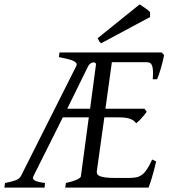

<svg xmlns="http://www.w3.org/2000/svg" viewBox="-37 -854 772 874"><path d="M399.9 -560.1Q400.4 -565.4 396.5 -568.1Q392.6 -570.8 386.7 -570.1Q380.9 -569.3 374.5 -564.9Q368.2 -560.5 363.8 -551.8L269 -358.9H373L399.9 -560.1ZM710 -603Q707.5 -590.3 703.9 -575.2Q700.2 -560.1 695.8 -544.9Q691.4 -529.8 686.8 -516.1Q682.1 -502.4 678.2 -493.2H658.2Q660.2 -515.6 659.4 -530.5Q658.7 -545.4 655.5 -554.4Q652.3 -563.5 646.5 -567.1Q640.6 -570.8 631.8 -570.8H472.2L442.9 -358.9H621.1L630.9 -345.2Q626 -338.4 619.9 -330.8Q613.8 -323.2 607.4 -316.2Q601.1 -309.1 594.7 -303Q588.4 -296.9 583 -293Q577.1 -300.3 570.3 -305.2Q563.5 -310.1 554 -313.5Q544.4 -316.9 531.2 -318.4Q518.1 -319.8 500 -319.8H438L403.8 -75.2Q402.8 -67.9 405.3 -62.3Q407.7 -56.6 417 -52.5Q426.3 -48.3 443.6 -46.1Q460.9 -43.9 490.2 -43.9H545.9Q566.4 -43.9 581.1 -46.4Q595.7 -48.8 607.9 -57.4Q620.1 -65.9 631.3 -82.5Q642.6 -99.1 655.8 -127.9L673.8 -119.1Q664.1 -76.7 654.5 -45.4Q645 -14.2 639.2 0H259.8L263.2 -21Q293.9 -27.8 311.8 -35.9Q329.6 -43.9 331.1 -50.8L367.2 -319.8H249L116.2 -54.2Q108.4 -40 120.8 -32.7Q133.3 -25.4 168 -21L166 0H-17.1L-14.2 -21Q16.1 -26.9 34.2 -33.4Q52.2 -40 59.1 -54.2L310.1 -553.2Q314 -561.5 310.1 -567.1Q306.2 -572.8 295.7 -577.4Q285.2 -582 268.6 -585.9Q252 -589.8 231 -594.2L233.9 -615.2H699.2L710 -603ZM646 -776.4 423.8 -657.2Q417 -661.6 414.6 -666Q412.1 -670.4 407.7 -680.2L598.6 -834Q603 -831.1 609.6 -826.7Q616.2 -822.3 623.3 -817.4Q630.4 -812.5 636.7 -807.6Q643.1 -802.7 646 -799.3Z"/></svg>

Font: Gentium
Style: Italic
Weight: 400
Italic angle: -7°
Designer: J. Victor Gaultney
Version: Version 1.02; 2005; OFL release